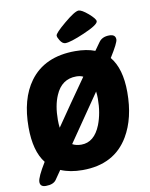

<svg xmlns="http://www.w3.org/2000/svg" viewBox="-107 -1041 926 1185"><g transform="rotate(-10 355.5 -448.5)"><path d="M528 -701 563 -750Q584 -780 629 -780Q668 -780 668 -748Q668 -727 614 -641Q678 -564 678 -416Q678 -253 613 -143Q523 10 324 10Q245 10 187 -15L149 40Q131 67 83 67Q47 67 47 36Q47 7 101 -81Q40 -158 40 -307Q40 -485 118 -592Q212 -721 405 -721Q476 -721 528 -701ZM287 -159Q310 -146 343 -146Q424 -146 464 -246Q492 -318 492 -408Q492 -432 489 -453Q433 -370 287 -159ZM253 -473Q226 -411 226 -321Q226 -295 229 -272Q317 -401 427 -557Q409 -566 384 -566Q292 -566 253 -473ZM321 -805Q309 -824 309 -835Q309 -850 376 -906Q445 -964 469 -964Q488 -964 528 -930Q568 -895 568 -880Q568 -858 475 -818Q387 -780 355 -780Q336 -780 321 -805Z"/></g></svg>

Font: PoetsenOne
Style: Regular
Weight: 400
Designer: Rodrigo Fuenzalida, Pablo Impallari
Foundry: Pablo Impallari, Rodrigo Fuenzalida
Version: Version 1.000